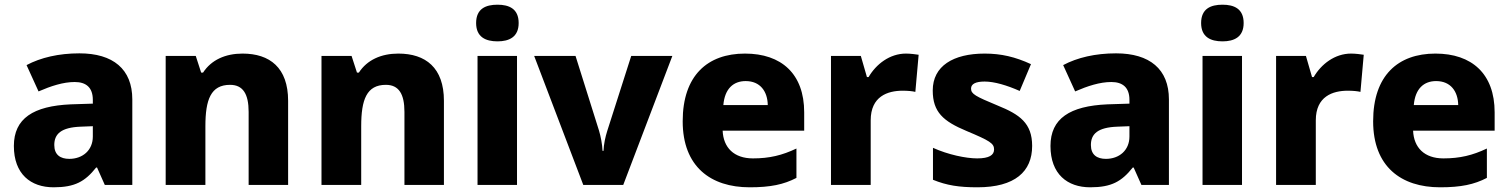

<svg xmlns="http://www.w3.org/2000/svg" viewBox="-20 -853 6422 817"><path d="M318 -626C230 -626 153 -608 93 -576L144 -464C197 -487 249 -504 298 -504C346 -504 375 -481 375 -428V-412L281 -409C122 -402 39 -349 39 -232C39 -112 111 -56 208 -56C299 -56 342 -81 389 -140H393L426 -66H543V-430C543 -559 461 -626 318 -626ZM324 -314 375 -316V-272C375 -213 331 -177 275 -177C237 -177 211 -194 211 -236C211 -283 240 -311 324 -314Z M1012 -625C939 -625 879 -598 844 -544H836L813 -615H685V-66H854V-316C854 -429 877 -492 959 -492C1014 -492 1038 -453 1038 -377V-66H1206V-424C1206 -565 1128 -625 1012 -625Z M1675 -625C1602 -625 1542 -598 1507 -544H1499L1476 -615H1348V-66H1517V-316C1517 -429 1540 -492 1622 -492C1677 -492 1701 -453 1701 -377V-66H1869V-424C1869 -565 1791 -625 1675 -625Z M2097 -833C2047 -833 2006 -816 2006 -755C2006 -695 2047 -677 2097 -677C2146 -677 2187 -695 2187 -755C2187 -816 2146 -833 2097 -833ZM2180 -615H2012V-66H2180Z M2462 -66H2632L2841 -615H2666L2564 -296C2556 -271 2549 -239 2548 -211H2544C2543 -238 2536 -274 2529 -297L2429 -615H2253Z M3150 -625C2991 -625 2885 -532 2885 -337C2885 -144 3004 -56 3170 -56C3259 -56 3315 -68 3369 -96V-221C3308 -192 3254 -179 3184 -179C3103 -179 3058 -225 3055 -297H3402V-375C3402 -539 3305 -625 3150 -625ZM3153 -508C3215 -508 3246 -464 3247 -406H3058C3064 -476 3101 -508 3153 -508Z M3835 -625C3766 -625 3708 -580 3676 -525H3669L3643 -615H3516V-66H3685V-341C3685 -443 3757 -467 3821 -467C3844 -467 3863 -465 3875 -462L3889 -620C3877 -622 3853 -625 3835 -625Z M4372 -232C4372 -329 4319 -366 4225 -404C4131 -443 4112 -453 4112 -476C4112 -496 4132 -506 4170 -506C4211 -506 4265 -490 4319 -466L4367 -580C4300 -611 4240 -625 4170 -625C4036 -625 3949 -572 3949 -468C3949 -376 3994 -337 4092 -296C4192 -254 4210 -243 4210 -217C4210 -193 4189 -179 4138 -179C4090 -179 4014 -195 3950 -224V-88C4009 -64 4061 -56 4139 -56C4299 -56 4372 -123 4372 -232Z M4729 -626C4641 -626 4564 -608 4504 -576L4555 -464C4608 -487 4660 -504 4709 -504C4757 -504 4786 -481 4786 -428V-412L4692 -409C4533 -402 4450 -349 4450 -232C4450 -112 4522 -56 4619 -56C4710 -56 4753 -81 4800 -140H4804L4837 -66H4954V-430C4954 -559 4872 -626 4729 -626ZM4735 -314 4786 -316V-272C4786 -213 4742 -177 4686 -177C4648 -177 4622 -194 4622 -236C4622 -283 4651 -311 4735 -314Z M5182 -833C5132 -833 5091 -816 5091 -755C5091 -695 5132 -677 5182 -677C5231 -677 5272 -695 5272 -755C5272 -816 5231 -833 5182 -833ZM5265 -615H5097V-66H5265Z M5729 -625C5660 -625 5602 -580 5570 -525H5563L5537 -615H5410V-66H5579V-341C5579 -443 5651 -467 5715 -467C5738 -467 5757 -465 5769 -462L5783 -620C5771 -622 5747 -625 5729 -625Z M6088 -625C5929 -625 5823 -532 5823 -337C5823 -144 5942 -56 6108 -56C6197 -56 6253 -68 6307 -96V-221C6246 -192 6192 -179 6122 -179C6041 -179 5996 -225 5993 -297H6340V-375C6340 -539 6243 -625 6088 -625ZM6091 -508C6153 -508 6184 -464 6185 -406H5996C6002 -476 6039 -508 6091 -508Z"/></svg>

Font: Noto Sans Malayalam UI ExtraBold
Style: Regular
Weight: 800
Designer: Jelle Bosma - Monotype Design Team
Foundry: Monotype Imaging Inc.
Version: Version 2.104